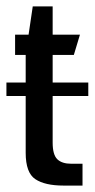

<svg xmlns="http://www.w3.org/2000/svg" viewBox="-25 -578 295 598"><path d="M173 0Q115 0 85 -20Q55 -40 55 -102V-407H22V-470H64L77 -558H139V-470H224L205 -407H139V-134Q139 -96 153.5 -82Q168 -68 197 -68H232V0ZM-5 -279V-321H250V-279Z"/></svg>

Font: Smooch Sans SemiBold
Style: Bold
Weight: 600
Designer: Robert E. Leuschke
Foundry: Robert E. Leuschke
Version: Version 1.010; ttfautohint (v1.8.3)